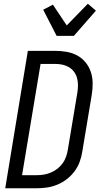

<svg xmlns="http://www.w3.org/2000/svg" viewBox="-20 -1007 540 1027"><path d="M177 0H8L129 -735H275Q307 -735 337.5 -729.5Q368 -724 393.5 -710Q419 -696 437.5 -673.5Q456 -651 465.5 -623Q475 -595 475.5 -564Q476 -533 471 -501L420 -195Q416 -168 406 -141Q396 -114 378.5 -90.5Q361 -67 337 -48.5Q313 -30 286 -19Q259 -8 231.5 -4Q204 0 177 0ZM98 -70H176Q195 -70 214 -73Q233 -76 252 -84Q271 -92 287 -104.5Q303 -117 315 -133.5Q327 -150 333.5 -169Q340 -188 343 -207L394 -513Q397 -532 397 -552Q397 -572 392 -590Q387 -608 376 -623Q365 -638 349 -647.5Q333 -657 314.5 -661Q296 -665 276 -665H197ZM283 -815 211 -955 263 -982 337 -871 450 -987 493 -950 375 -815Z"/></svg>

Font: Iosevka Term Curly Oblique
Style: Regular
Weight: 400
Italic angle: -9°
Designer: Belleve Invis
Foundry: Belleve Invis
Version: Version 32.3.0